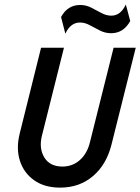

<svg xmlns="http://www.w3.org/2000/svg" viewBox="-20 -842 637 873"><path d="M253.5 11.1Q182.6 11.1 135.4 -22.2Q88.2 -55.6 70.5 -111.1Q52.8 -166.7 69.4 -234L166.7 -625H270.8L170.8 -225.7Q156.2 -167.4 181.6 -126Q206.9 -84.7 263.9 -84.7Q309.7 -84.7 343.1 -114.2Q376.4 -143.8 388.9 -195.1L496.5 -625H597.2L486.8 -184Q463.9 -93.1 402.4 -41Q341 11.1 253.5 11.1ZM277.1 -688.9 257.6 -764.6Q287.5 -819.4 344.4 -819.4Q370.8 -819.4 394.8 -807.3Q418.8 -795.1 441 -783Q463.2 -770.8 486.1 -770.8Q528.5 -770.8 552.1 -821.5L572.2 -746.5Q541.7 -691 485.4 -691Q458.3 -691 434.4 -703.1Q410.4 -715.3 388.2 -727.4Q366 -739.6 343.8 -739.6Q300.7 -739.6 277.1 -688.9Z"/></svg>

Font: Afacad Medium
Style: Italic
Weight: 500
Italic angle: -14°
Designer: Kristian Moeller
Foundry: Dicotype
Version: Version 1.000; ttfautohint (v1.8.4.7-5d5b)